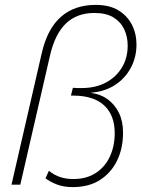

<svg xmlns="http://www.w3.org/2000/svg" viewBox="-20 -755 582 785"><path d="M277 10Q240 10 212 -1Q184 -12 166 -26L180 -57Q197 -42 222 -32.5Q247 -23 280 -23Q334 -23 372 -48Q410 -73 429.5 -115.5Q449 -158 449 -211Q449 -283 407 -323Q365 -363 284 -364Q282 -364 277.5 -364Q273 -364 270 -364L278 -396Q288 -395 296.5 -395Q305 -395 314 -395Q371 -395 413 -417.5Q455 -440 478.5 -479Q502 -518 502 -568Q502 -606 487.5 -636Q473 -666 443.5 -684Q414 -702 366 -702Q294 -702 249 -658.5Q204 -615 184 -526L63 0H27L151 -539Q174 -638 229.5 -686.5Q285 -735 371 -735Q428 -735 464.5 -712.5Q501 -690 519.5 -653.5Q538 -617 538 -573Q538 -521 515 -478Q492 -435 451 -408Q410 -381 353 -376V-375Q392 -370 421 -348.5Q450 -327 466.5 -293Q483 -259 483 -213Q483 -148 458.5 -98Q434 -48 388.5 -19Q343 10 277 10Z"/></svg>

Font: Kantumruy Pro ExtraLight
Style: Italic
Weight: 250
Italic angle: -13°
Version: Version 1.002